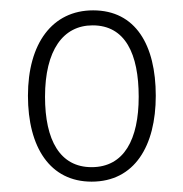

<svg xmlns="http://www.w3.org/2000/svg" viewBox="-20 -744 354 371"><path d="M281 -559C281 -657 242 -724 160 -724C81 -724 34 -660 34 -559C34 -459 77 -393 157 -393C240 -393 281 -462 281 -559ZM67 -557C67 -647 102 -695 159 -695C222 -695 248 -640 248 -557C248 -475 220 -421 157 -421C96 -421 67 -473 67 -557Z"/></svg>

Font: Noto Sans Ethiopic Condensed ExtraLight
Style: Regular
Weight: 200
Width: 3
Designer: Monotype Design Team
Foundry: Monotype Imaging Inc.
Version: Version 2.102